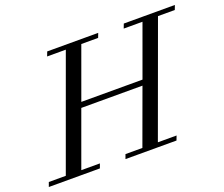

<svg xmlns="http://www.w3.org/2000/svg" viewBox="-148 -829 1159 995"><g transform="rotate(-20 431.5 -331.5)"><path d="M-36.6 0 -27.8 -24.4H65.9L289.6 -638.7H186.5L195.8 -663.1H477.1L467.8 -638.7H375L272.5 -356.9H609.9L712.4 -638.7H608.9L618.2 -663.1H899.9L890.6 -638.7H797.9L573.7 -24.4H676.8L667.5 0H386.2L395 -24.4H488.3L599.1 -327.6H261.7L151.4 -24.4H253.9L245.1 0Z"/></g></svg>

Font: Elstob 18pt
Style: Italic
Weight: 400
Italic angle: -20°
Designer: Peter S. Baker
Version: Version 1.015